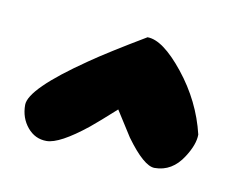

<svg xmlns="http://www.w3.org/2000/svg" viewBox="-41 -954 297 247"><g transform="rotate(10 108.0 -830.0)"><path d="M221 -800Q221 -787 210 -770Q196 -748 173 -748Q159 -748 135 -781Q128 -792 114 -814Q93 -795 82 -786Q47 -758 30 -758Q15 -758 5 -770Q-5 -782 -5 -799Q-5 -820 65 -868Q88 -884 135 -912Q155 -912 183 -877Q211 -842 221 -800Z"/></g></svg>

Font: Praegefest
Style: Regular
Weight: 600
Designer: Peter Wiegel nach alter Vorlage
Foundry: Peter Wiegel
Version: Version 1.000